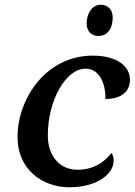

<svg xmlns="http://www.w3.org/2000/svg" viewBox="-20 -781 569 811"><path d="M396 -629C424 -629 456 -648 456 -708C456 -741 435 -761 405 -761C371 -761 346 -727 346 -681C346 -647 369 -629 396 -629ZM273 10C390 10 460 -46 460 -102C460 -115 457 -127 451 -135C421 -96 375 -64 307 -64C234 -64 182 -120 182 -209C182 -359 259 -491 341 -491C400 -491 427 -428 425 -363C499 -363 529 -399 529 -445C529 -498 478 -546 372 -546C174 -546 54 -364 54 -202C54 -66 158 10 273 10Z"/></svg>

Font: Noto Serif Semi
Style: Italic
Weight: 600
Italic angle: -12°
Designer: Monotype Design Team
Foundry: Monotype Imaging Inc.
Version: Version 1.901